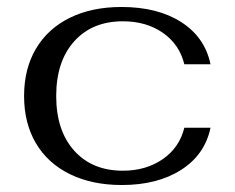

<svg xmlns="http://www.w3.org/2000/svg" viewBox="-20 -520 673 550"><path d="M49 -245Q49 -323 83 -380.5Q117 -438 180 -469Q243 -500 328 -500Q432 -500 499.5 -456.5Q567 -413 583 -336H508Q494 -393 446.5 -426Q399 -459 332 -459Q244 -459 192.5 -401.5Q141 -344 141 -245Q141 -146 192.5 -88.5Q244 -31 332 -31Q398 -31 446 -64Q494 -97 508 -154H583Q567 -77 499 -33.5Q431 10 329 10Q244 10 180.5 -21Q117 -52 83 -109.5Q49 -167 49 -245Z"/></svg>

Font: Fahkwang
Style: Regular
Weight: 400
Version: Version 1.000; ttfautohint (v1.6)